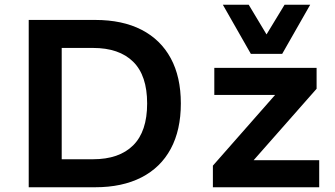

<svg xmlns="http://www.w3.org/2000/svg" viewBox="-20 -789 1413 809"><path d="M101 0V-705H381Q496 -705 576.5 -663.5Q657 -622 699.5 -543.5Q742 -465 742 -353Q742 -241 699.5 -162Q657 -83 576 -41.5Q495 0 381 0ZM240 -118H372Q482 -118 541 -176.5Q600 -235 600 -353Q600 -471 541 -529Q482 -587 372 -587H240ZM877 0V-91L1177 -432L1182 -389H883V-503H1314V-415L1010 -70L1006 -114H1325V0ZM1037 -562 919 -769H1028L1103 -644L1179 -769H1287L1169 -562Z"/></svg>

Font: Nunito Sans 6pt
Style: Bold
Weight: 700
Version: Version 3.101;gftools[0.9.27]